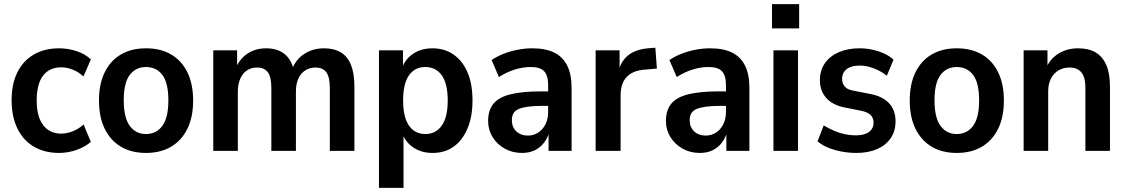

<svg xmlns="http://www.w3.org/2000/svg" viewBox="-20 -734 5476 934"><path d="M268 10Q196.5 10 144.5 -20.8Q92.5 -51.5 64.5 -109.2Q36.5 -167 36.5 -247Q36.5 -326 64.5 -382.2Q92.5 -438.5 144.5 -468.8Q196.5 -499 267.5 -499Q311 -499 352.8 -485.2Q394.5 -471.5 422 -445L386 -362Q363 -383.5 334.5 -395Q306 -406.5 278 -406.5Q220.5 -406.5 189.5 -366Q158.5 -325.5 158.5 -245Q158.5 -167 190 -125.5Q221.5 -84 278 -84Q305 -84 334.2 -95.5Q363.5 -107 386.5 -128.5L422 -44Q394.5 -19.5 352.5 -4.8Q310.5 10 268 10Z M690 10Q619.5 10 568.5 -20.2Q517.5 -50.5 489.5 -107.5Q461.5 -164.5 461.5 -245Q461.5 -325.5 489.5 -382.5Q517.5 -439.5 568.5 -469.2Q619.5 -499 690 -499Q761 -499 812.2 -469.2Q863.5 -439.5 891.5 -382.5Q919.5 -325.5 919.5 -245Q919.5 -164.5 891.5 -107.5Q863.5 -50.5 812.2 -20.2Q761 10 690 10ZM690 -82Q740.5 -82 769.8 -121.8Q799 -161.5 799 -246Q799 -331 769.8 -369.5Q740.5 -408 690 -408Q640.5 -408 611.2 -369.5Q582 -331 582 -246Q582 -161.5 611.2 -121.8Q640.5 -82 690 -82Z M1017.5 0V-489H1133.5V-395.5H1124Q1136 -427.5 1157.2 -450.5Q1178.5 -473.5 1208 -486.2Q1237.5 -499 1274.5 -499Q1327.5 -499 1362 -473Q1396.5 -447 1410 -391.5H1399Q1416 -442 1458.2 -470.5Q1500.5 -499 1556 -499Q1605 -499 1638 -479.2Q1671 -459.5 1687.5 -418Q1704 -376.5 1704 -314V0H1584.5V-305.5Q1584.5 -360 1567.2 -382.8Q1550 -405.5 1514.5 -405.5Q1486.5 -405.5 1464.8 -391.5Q1443 -377.5 1431.2 -351.2Q1419.5 -325 1419.5 -288.5V0H1300V-305.5Q1300 -360 1282.8 -382.8Q1265.5 -405.5 1231 -405.5Q1202 -405.5 1181.2 -391.5Q1160.5 -377.5 1148.8 -351.2Q1137 -325 1137 -288.5V0Z M1823.5 180V-489H1940.5V-387.5H1931Q1944 -439.5 1985 -469.2Q2026 -499 2084 -499Q2143 -499 2186.8 -468.2Q2230.5 -437.5 2254.5 -381.5Q2278.5 -325.5 2278.5 -245Q2278.5 -166.5 2254.2 -109Q2230 -51.5 2187.2 -20.8Q2144.5 10 2084.5 10Q2026.5 10 1985.8 -20Q1945 -50 1931.5 -102H1943V180ZM2049 -82Q2100 -82 2129 -123Q2158 -164 2158 -245Q2158 -327.5 2129 -367.8Q2100 -408 2049 -408Q1998 -408 1969.5 -367.5Q1941 -327 1941 -245Q1941 -164 1969.5 -123Q1998 -82 2049 -82Z M2519.5 10Q2472.5 10 2435.2 -11Q2398 -32 2376.2 -67.2Q2354.5 -102.5 2354.5 -146Q2354.5 -197.5 2380.2 -229.2Q2406 -261 2463 -275.2Q2520 -289.5 2612 -289.5H2660.5V-219H2619Q2577 -219 2548.5 -215Q2520 -211 2502.8 -203.5Q2485.5 -196 2477.8 -182.5Q2470 -169 2470 -149.5Q2470 -116 2491.5 -95.2Q2513 -74.5 2548.5 -74.5Q2575.5 -74.5 2598 -89Q2620.5 -103.5 2633.5 -129.5Q2646.5 -155.5 2646.5 -190V-319.5Q2646.5 -366.5 2627.2 -387.2Q2608 -408 2562 -408Q2524.5 -408 2485.8 -396.2Q2447 -384.5 2407 -359.5L2371.5 -442Q2397 -459.5 2430.2 -472.5Q2463.5 -485.5 2499.5 -492.2Q2535.5 -499 2568.5 -499Q2634.5 -499 2676.5 -478Q2718.5 -457 2739.5 -414.5Q2760.5 -372 2760.5 -306V0H2648.5V-104H2655.5Q2647.5 -69 2629 -43.2Q2610.5 -17.5 2583.2 -3.8Q2556 10 2519.5 10Z M2877.5 0V-489H2994V-374.5H2985Q2997.5 -432.5 3033.5 -463Q3069.5 -493.5 3132.5 -499L3168 -502L3175.5 -400.5L3107.5 -394.5Q3054.5 -388.5 3026.8 -357.8Q2999 -327 2999 -267.5V0Z M3384.5 10Q3337.5 10 3300.2 -11Q3263 -32 3241.2 -67.2Q3219.5 -102.5 3219.5 -146Q3219.5 -197.5 3245.2 -229.2Q3271 -261 3328 -275.2Q3385 -289.5 3477 -289.5H3525.5V-219H3484Q3442 -219 3413.5 -215Q3385 -211 3367.8 -203.5Q3350.5 -196 3342.8 -182.5Q3335 -169 3335 -149.5Q3335 -116 3356.5 -95.2Q3378 -74.5 3413.5 -74.5Q3440.5 -74.5 3463 -89Q3485.5 -103.5 3498.5 -129.5Q3511.5 -155.5 3511.5 -190V-319.5Q3511.5 -366.5 3492.2 -387.2Q3473 -408 3427 -408Q3389.5 -408 3350.8 -396.2Q3312 -384.5 3272 -359.5L3236.5 -442Q3262 -459.5 3295.2 -472.5Q3328.5 -485.5 3364.5 -492.2Q3400.5 -499 3433.5 -499Q3499.5 -499 3541.5 -478Q3583.5 -457 3604.5 -414.5Q3625.5 -372 3625.5 -306V0H3513.5V-104H3520.5Q3512.5 -69 3494 -43.2Q3475.5 -17.5 3448.2 -3.8Q3421 10 3384.5 10Z M3735.5 -596V-714H3867.5V-596ZM3742.5 0V-489H3862V0Z M4146 10Q4108.5 10 4072.8 3Q4037 -4 4007.8 -16Q3978.5 -28 3957 -46.5L3987 -124Q4011.5 -109 4037.5 -97.8Q4063.5 -86.5 4090.2 -81Q4117 -75.5 4143 -75.5Q4185 -75.5 4207.2 -92Q4229.5 -108.5 4229.5 -137Q4229.5 -161.5 4214.5 -175.2Q4199.5 -189 4170 -195L4089.5 -211Q4031 -222.5 3999.8 -257Q3968.5 -291.5 3968.5 -344Q3968.5 -392 3993 -426.8Q4017.5 -461.5 4060.8 -480.2Q4104 -499 4161 -499Q4193 -499 4223 -492.5Q4253 -486 4279.8 -474.2Q4306.5 -462.5 4326.5 -443.5L4294 -365.5Q4276 -380.5 4253.8 -391.5Q4231.5 -402.5 4208.2 -408.8Q4185 -415 4162 -415Q4121 -415 4098.8 -397.8Q4076.5 -380.5 4076.5 -350Q4076.5 -327.5 4089.8 -312.5Q4103 -297.5 4132 -293L4212.5 -277Q4274 -265.5 4305.2 -231.5Q4336.5 -197.5 4336.5 -144Q4336.5 -96.5 4312.8 -61.8Q4289 -27 4246.2 -8.5Q4203.5 10 4146 10Z M4634 10Q4563.5 10 4512.5 -20.2Q4461.5 -50.5 4433.5 -107.5Q4405.5 -164.5 4405.5 -245Q4405.5 -325.5 4433.5 -382.5Q4461.5 -439.5 4512.5 -469.2Q4563.5 -499 4634 -499Q4705 -499 4756.2 -469.2Q4807.5 -439.5 4835.5 -382.5Q4863.5 -325.5 4863.5 -245Q4863.5 -164.5 4835.5 -107.5Q4807.5 -50.5 4756.2 -20.2Q4705 10 4634 10ZM4634 -82Q4684.5 -82 4713.8 -121.8Q4743 -161.5 4743 -246Q4743 -331 4713.8 -369.5Q4684.5 -408 4634 -408Q4584.5 -408 4555.2 -369.5Q4526 -331 4526 -246Q4526 -161.5 4555.2 -121.8Q4584.5 -82 4634 -82Z M4959.5 0V-489H5075.5V-395.5H5066Q5084.5 -444.5 5126.8 -471.8Q5169 -499 5225 -499Q5276 -499 5310 -478.8Q5344 -458.5 5361.8 -417.5Q5379.5 -376.5 5379.5 -314V0H5260V-305.5Q5260 -342 5251.2 -363.5Q5242.5 -385 5225 -395.2Q5207.5 -405.5 5183 -405.5Q5153 -405.5 5129.2 -391.5Q5105.5 -377.5 5092.2 -351.2Q5079 -325 5079 -290.5V0Z"/></svg>

Font: Nunito Sans 12pt ExtraLight SemiCondensed
Style: Regular
Weight: 200
Width: 4
Version: Version 3.101;gftools[0.9.27]